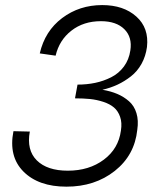

<svg xmlns="http://www.w3.org/2000/svg" viewBox="-20 -717 615 745"><path d="M237.8 7.3Q129.4 7.3 71 -51.3Q12.7 -109.9 32.2 -208L95.7 -206.5Q82.5 -134.8 122.8 -94.7Q163.1 -54.7 243.2 -54.7Q325.7 -54.7 382.8 -97.4Q439.9 -140.1 449.2 -210.4Q454.1 -240.7 446 -263.7Q438 -286.6 422.1 -300Q406.2 -313.5 380.9 -321.8Q355.5 -330.1 329.3 -332.8Q303.2 -335.4 271 -335.4L280.8 -388.7Q316.9 -388.7 349.4 -395.5Q381.8 -402.3 411.4 -417.2Q440.9 -432.1 460.7 -458.7Q480.5 -485.4 485.8 -521.5Q493.7 -572.8 462.4 -603.8Q431.2 -634.8 371.6 -634.8Q304.2 -634.8 257.1 -598.1Q210 -561.5 195.8 -501L134.3 -509.8Q154.3 -596.7 221.2 -647Q288.1 -697.3 376.5 -697.3Q459.5 -697.3 509 -652.8Q558.6 -608.4 550.3 -534.7Q545.4 -498.5 529.1 -469.2Q512.7 -439.9 488 -420.7Q463.4 -401.4 436.3 -388.7Q409.2 -376 377.4 -368.7Q409.7 -363.3 435.1 -352.5Q460.4 -341.8 480.7 -324Q501 -306.2 509.5 -277.8Q518.1 -249.5 512.7 -213.4Q502.4 -114.7 425.3 -53.7Q348.1 7.3 237.8 7.3Z"/></svg>

Font: HK Grotesk Legacy
Style: Italic
Weight: 400
Italic angle: -13°
Designer: Alfredo Marco Pradil
Foundry: Hanken Design Co.
Version: Version 2.022;PS 002.022;hotconv 1.0.88;makeotf.lib2.5.64775